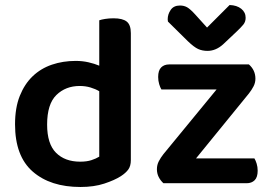

<svg xmlns="http://www.w3.org/2000/svg" viewBox="-20 -731 1082 766"><path d="M502 -92Q502 -69 492 -55Q482 -41 462 -28Q437 -12 396 1.5Q355 15 301 15Q181 15 110.5 -46.5Q40 -108 40 -235Q40 -301 59 -348.5Q78 -396 110.5 -427Q143 -458 187 -473Q231 -488 282 -488Q309 -488 333 -482.5Q357 -477 376 -469V-650Q384 -653 399.5 -655.5Q415 -658 433 -658Q469 -658 485.5 -645Q502 -632 502 -599ZM376 -367Q361 -376 341 -382Q321 -388 298 -388Q242 -388 205 -352Q168 -316 168 -234Q168 -157 203.5 -121.5Q239 -86 300 -86Q326 -86 344.5 -92Q363 -98 376 -106ZM632 0Q620 -11 613 -25Q606 -39 606 -56Q606 -73 613.5 -87.5Q621 -102 632 -116L844 -374H624Q619 -382 615 -395.5Q611 -409 611 -424Q611 -450 623 -462Q635 -474 655 -474H973Q999 -451 999 -417Q999 -401 991.5 -386.5Q984 -372 973 -358L762 -99H995Q1000 -91 1004 -78Q1008 -65 1008 -50Q1008 -24 996 -12Q984 0 964 0ZM806 -621 896 -711Q925 -710 942.5 -696Q960 -682 960 -660Q960 -644 950.5 -632.5Q941 -621 923 -604L870 -554Q841 -528 808 -528Q787 -528 770.5 -535.5Q754 -543 729 -567L650 -645Q649 -649 649 -654Q649 -674 661 -691.5Q673 -709 698 -709Q714 -709 726.5 -702Q739 -695 759 -673Z"/></svg>

Font: Baloo Bhai 2 SemiBold
Style: Regular
Weight: 600
Designer: Supriya Tembe, Noopur Datye and Ek Type
Foundry: Ek Type
Version: Version 1.640;PS 1.000;hotconv 16.6.51;makeotf.lib2.5.65220;